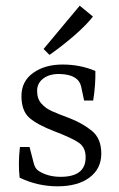

<svg xmlns="http://www.w3.org/2000/svg" viewBox="-20 -654 423 682"><path d="M155.8 -459 134.8 -480 263.2 -633.8 310.1 -595.2Q290 -568.4 244.6 -528.3Q198.7 -488.8 155.8 -459ZM195.3 -25.9Q284.2 -25.9 284.2 -95.2Q284.2 -129.9 260.7 -146.5Q237.3 -163.1 174.8 -187Q112.3 -210.9 84 -235.8Q56.2 -260.7 56.2 -313Q56.2 -365.2 97.7 -395Q139.2 -424.8 202.1 -424.8Q265.1 -424.8 318.8 -401.9Q319.8 -352.1 311 -296.9H278.8L268.1 -347.2Q258.3 -389.2 192.9 -391.1Q156.7 -392.1 134.3 -375.5Q111.8 -358.9 111.8 -331.1Q111.8 -303.2 127 -286.1Q142.1 -269 164.1 -259.3Q186 -249.5 229 -233.4Q272 -216.8 306.2 -189.5Q339.8 -162.1 339.8 -108.4Q339.8 -54.7 297.9 -23.4Q255.9 7.8 184.6 7.8Q113.3 7.8 49.8 -22.9Q43.9 -73.7 50.8 -131.8H85L99.1 -77.1Q104 -55.2 117.2 -46.9Q150.4 -25.9 195.3 -25.9Z"/></svg>

Font: Yrsa-Light
Style: Regular
Weight: 300
Designer: Anna Giedrys (Yrsa+Rasa design), David Brezina (Yrsa art-direction, Rasa art-direction, design)
Foundry: Rosetta Type Foundry
Version: Version 1.001;PS 1.1;hotconv 1.0.88;makeotf.lib2.5.647800